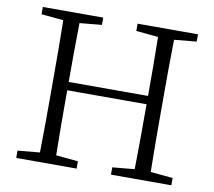

<svg xmlns="http://www.w3.org/2000/svg" viewBox="-80 -817 1011 908"><g transform="rotate(10 426.0 -362.5)"><path d="M509 -690 615 -680C617 -589 617 -497 617 -397H236C236 -488 236 -585 238 -680L344 -690V-725H54V-690L160 -680C162 -584 162 -487 162 -390V-335C162 -237 162 -140 160 -45L54 -35V0H344V-35L238 -45C236 -136 236 -232 236 -357H617C617 -242 617 -141 615 -45L509 -35V0H799V-35L692 -45C690 -141 690 -238 690 -335V-390C690 -488 690 -585 692 -680L799 -690V-725H509Z"/></g></svg>

Font: Kiri Minchoo Light
Style: Regular
Weight: 300
Designer: Ryoko NISHIZUKA 西塚涼子 (kana & ideographs); Frank Grießhammer (Latin, Greek & Cyrillic);
akenotsuki.com/eyeben/fonts/ (U+
Foundry: Adobe
akenotsuki.com/eyeben/fonts/
Version: Version 4.002;hotconv 1.0.119;makeotfexe 2.5.65604